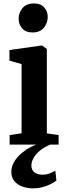

<svg xmlns="http://www.w3.org/2000/svg" viewBox="-20 -818 372 1086"><path d="M34.5 0V-54L102 -64V-455.5L33.5 -475V-535L214 -560.5H218.5L245 -541V-63.5L311.5 -54V0ZM163 -634.5Q125 -634.5 105.2 -657.8Q85.5 -681 85.5 -711Q85.5 -746.5 107.5 -772.5Q129.5 -798.5 172 -798.5H173Q210.5 -798.5 230.2 -776Q250 -753.5 250 -723.5Q250 -688 228.2 -661.2Q206.5 -634.5 164 -634.5ZM166 247.5Q138 247.5 109.5 238.2Q81 229 62.5 208Q44 187 44 153Q44 131 54 109Q64 87 83.2 66.5Q102.5 46 128.8 28.5Q155 11 187.5 -1L219 -5L266.5 -1Q231.5 13 207.2 33Q183 53 170.2 75Q157.5 97 157.5 118Q157.5 143 174.5 156.5Q191.5 170 220.5 170Q242.5 170 259 163.5Q275.5 157 293 148L299 203.5Q284.5 214.5 263.5 224.8Q242.5 235 217.8 241.2Q193 247.5 166 247.5Z"/></svg>

Font: Merriweather 36pt
Style: Bold
Weight: 700
Designer: Eben Sorkin
Foundry: Eben Sorkin
Version: Version 2.100